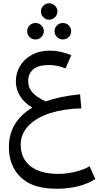

<svg xmlns="http://www.w3.org/2000/svg" viewBox="-20 -801 625 1187"><path d="M569 306Q526 334 465 350Q404 366 331 366Q182 366 108.5 295.5Q35 225 35 109Q35 -49 180 -136Q131 -164 104.5 -206.5Q78 -249 78 -298Q78 -348 103 -391.5Q128 -435 176 -461.5Q224 -488 289 -488Q353 -488 421 -460L385 -378Q333 -399 283 -399Q215 -399 184.5 -371.5Q154 -344 154 -300Q154 -260 179.5 -230.5Q205 -201 262 -174Q352 -206 475 -218L483 -131Q377 -129 291.5 -102Q206 -75 157 -24.5Q108 26 108 94Q108 178 168 226Q228 274 343 274Q391 274 444.5 261Q498 248 534 227ZM233 -730Q233 -751 248.5 -766Q264 -781 284 -781Q304 -781 319.5 -766Q335 -751 335 -730Q335 -709 319.5 -694Q304 -679 284 -679Q264 -679 248.5 -694Q233 -709 233 -730ZM148 -608Q148 -629 163 -644Q178 -659 200 -659Q220 -659 235.5 -644Q251 -629 251 -608Q251 -587 235.5 -572Q220 -557 200 -557Q178 -557 163 -572Q148 -587 148 -608ZM317 -608Q317 -629 332.5 -644Q348 -659 368 -659Q390 -659 405 -644Q420 -629 420 -608Q420 -587 405 -572Q390 -557 368 -557Q348 -557 332.5 -572Q317 -587 317 -608Z"/></svg>

Font: FiraGOUPP
Style: Medium
Weight: 400
Designer: bBox Type
Foundry: bBox Type GmbH
Version: Version 1.001